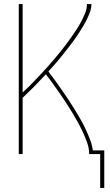

<svg xmlns="http://www.w3.org/2000/svg" viewBox="-20 -755 540 941"><path d="M471 166V0H417Q417 -28 407.5 -55Q398 -82 386 -107.5Q374 -133 360.5 -157.5Q347 -182 332.5 -206Q318 -230 302.5 -253.5Q287 -277 271 -300Q255 -323 238.5 -346Q222 -369 205 -391Q177 -361 149 -332.5Q121 -304 91 -276V0H72V-735H91V-302Q108 -317 124 -333Q140 -349 155.5 -365.5Q171 -382 186.5 -398.5Q202 -415 217 -432Q232 -449 246.5 -466Q261 -483 275.5 -501Q290 -519 303.5 -537Q317 -555 330 -573.5Q343 -592 355.5 -611Q368 -630 378.5 -650Q389 -670 397.5 -691Q406 -712 406 -735H428Q428 -715 421 -696Q414 -677 405.5 -659.5Q397 -642 386.5 -625Q376 -608 365.5 -591.5Q355 -575 343 -558.5Q331 -542 319 -526.5Q307 -511 294.5 -495.5Q282 -480 269.5 -464.5Q257 -449 244 -434.5Q231 -420 217 -405Q234 -383 250.5 -360Q267 -337 283 -314Q299 -291 314.5 -268Q330 -245 344.5 -221Q359 -197 373 -173Q387 -149 399 -123.5Q411 -98 421 -72Q431 -46 435 -18H491V166Z"/></svg>

Font: Zed Mono Thin
Style: Regular
Weight: 100
Monospace: yes
Designer: Belleve Invis
Foundry: Belleve Invis
Version: Version 1.0.0; ttfautohint (v1.8.4)